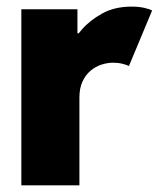

<svg xmlns="http://www.w3.org/2000/svg" viewBox="-20 -555 476 575"><path d="M43.9 0V-527.3H211.9V-455.1H227.5L190.4 -417Q201.2 -439 225.1 -466.6Q249 -494.1 286.1 -514.6Q323.2 -535.2 374 -535.2Q395.5 -535.2 411.9 -531.5Q428.2 -527.8 435.5 -523.4L366.2 -357.4Q360.4 -360.4 347.4 -363.8Q334.5 -367.2 318.4 -367.2Q301.3 -367.2 283.4 -361.3Q265.6 -355.5 250.7 -342.8Q235.8 -330.1 226.8 -310.3Q217.8 -290.5 217.8 -262.7V0Z"/></svg>

Font: Reddit Sans Black
Style: Regular
Weight: 900
Version: Version 1.014